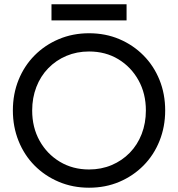

<svg xmlns="http://www.w3.org/2000/svg" viewBox="-20 -865 830 895"><path d="M130 -350Q130 -409 149.5 -459.5Q169 -510 205 -547Q241 -584 289.5 -604.5Q338 -625 395 -625Q472 -625 531.5 -589Q591 -553 625.5 -491Q660 -429 660 -350Q660 -291 640.5 -240.5Q621 -190 585 -153Q549 -116 500.5 -95.5Q452 -75 395 -75Q319 -75 259 -111Q199 -147 164.5 -209Q130 -271 130 -350ZM40 -350Q40 -274 66.5 -208Q93 -142 141 -93.5Q189 -45 254 -17.5Q319 10 395 10Q472 10 536.5 -17.5Q601 -45 649 -93.5Q697 -142 723.5 -208Q750 -274 750 -350Q750 -427 723.5 -492.5Q697 -558 649 -606.5Q601 -655 536.5 -682.5Q472 -710 395 -710Q319 -710 254 -682.5Q189 -655 141 -606.5Q93 -558 66.5 -492.5Q40 -427 40 -350ZM220 -770H570V-845H220Z"/></svg>

Font: Jost* Book
Style: Regular
Weight: 400
Version: Version 3.000